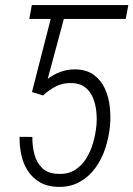

<svg xmlns="http://www.w3.org/2000/svg" viewBox="-20 -731 529 762"><path d="M221.7 -710.9 212.4 -655.8H96.2L106.4 -710.9ZM150.9 -352.1 106.9 -365.7 195.3 -710.9H489.3L479 -655.8H233.4L169.4 -418Q192.4 -435.5 220.2 -445.8Q248 -456.1 278.3 -455.6Q322.8 -455.1 351.8 -434.1Q380.9 -413.1 396.2 -379.4Q411.6 -345.7 415.8 -306.4Q419.9 -267.1 416.5 -230.5Q412.1 -186.5 398.2 -143.3Q384.3 -100.1 358.6 -64.7Q333 -29.3 295.4 -8.5Q257.8 12.2 208 10.7Q166.5 9.3 137.5 -8.1Q108.4 -25.4 90.3 -53.2Q72.3 -81.1 64.7 -116Q57.1 -150.9 57.6 -188L108.4 -187.5Q107.9 -152.3 116.5 -119.1Q125 -85.9 147.5 -64Q169.9 -42 210.9 -41Q249.5 -39.1 276.9 -56.2Q304.2 -73.2 322 -101.8Q339.8 -130.4 349.4 -163.8Q358.9 -197.3 362.3 -229.5Q365.2 -256.3 362.5 -285.9Q359.9 -315.4 349.6 -341.3Q339.4 -367.2 318.6 -383.8Q297.9 -400.4 264.6 -401.4Q230 -402.3 202.9 -388.7Q175.8 -375 150.9 -352.1Z"/></svg>

Font: Roboto Condensed Light
Style: Italic
Weight: 300
Italic angle: -12°
Designer: Christian Robertson
Foundry: Google
Version: Version 3.0; 2020